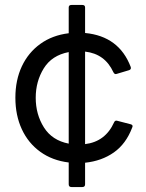

<svg xmlns="http://www.w3.org/2000/svg" viewBox="-20 -754 590 774"><path d="M268 0Q257 0 257 -11V-99Q191 -107 142.5 -142Q94 -177 68 -233Q42 -289 42 -360Q42 -431 68 -486.5Q94 -542 142.5 -577Q191 -612 257 -620V-724Q257 -734 268 -734H312Q323 -734 323 -724V-621Q460 -608 507 -484Q510 -474 500 -471L450 -456Q442 -453 437 -463Q403 -537 323 -546V-173Q405 -183 440 -261Q444 -270 453 -267L507 -253Q518 -250 513 -240Q488 -174 439 -139.5Q390 -105 323 -98V-11Q323 0 312 0ZM124 -360Q124 -293 157 -240.5Q190 -188 257 -175V-544Q189 -531 156.5 -478.5Q124 -426 124 -360Z"/></svg>

Font: LINE Seed Sans
Style: Regular
Weight: 400
Designer: LINE VX Design & Dalton Maag Ltd & Sandoll Inc
Foundry: Dalton Maag Ltd
Version: Version 1.003